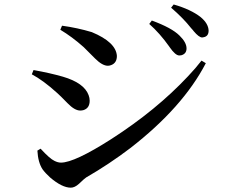

<svg xmlns="http://www.w3.org/2000/svg" viewBox="-20 -828 1040 875"><path d="M796.9 -575.2Q779.3 -575.2 752.9 -613.3Q752 -615.2 751 -616.2Q708 -676.8 660.2 -718.8L671.9 -734.4Q762.7 -701.2 797.9 -666Q830.1 -634.8 830.1 -607.4Q830.1 -583 806.6 -576.2Q800.8 -575.2 796.9 -575.2ZM901.4 -657.2Q886.7 -657.2 862.3 -686.5Q861.3 -687.5 859.4 -690.4Q853.5 -697.3 850.6 -700.2Q815.4 -745.1 759.8 -793L771.5 -807.6Q849.6 -785.2 894.5 -750Q929.7 -720.7 930.7 -688.5Q930.7 -662.1 907.2 -658.2Q904.3 -657.2 901.4 -657.2ZM361.3 -613.3Q308.6 -660.2 254.9 -692.4L262.7 -710.9Q333 -701.2 398.4 -681.6Q508.8 -635.7 512.7 -573.2Q512.7 -541 486.3 -531.2Q478.5 -528.3 471.7 -528.3Q446.3 -528.3 413.1 -561.5Q373 -602.5 361.3 -613.3ZM257.8 -86.9Q319.3 -86.9 487.3 -194.3Q692.4 -326.2 836.9 -480.5Q872.1 -517.6 898.4 -551.8L918 -540Q813.5 -338.9 574.2 -153.3Q476.6 -79.1 373 -19.5Q366.2 -15.6 339.8 9.8Q320.3 27.3 302.7 27.3Q262.7 27.3 208 -19.5Q186.5 -39.1 173.8 -56.6Q153.3 -87.9 150.4 -141.6L165 -150.4Q207 -104.5 228.5 -94.7Q244.1 -86.9 257.8 -86.9ZM239.3 -405.3Q176.8 -461.9 125 -489.3L132.8 -508.8Q209 -495.1 266.6 -478.5Q363.3 -450.2 383.8 -394.5Q388.7 -381.8 388.7 -369.1Q388.7 -335 360.4 -326.2Q353.5 -324.2 345.7 -324.2Q320.3 -324.2 288.1 -357.4Q252.9 -393.6 239.3 -405.3Z"/></svg>

Font: GenYoMin JP SemiBold
Style: Regular
Weight: 600
Version: Version 1.001;PS 1;hotconv 16.6.51;makeotf.lib2.5.65220 DEVE